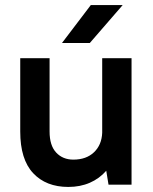

<svg xmlns="http://www.w3.org/2000/svg" viewBox="-20 -730 605 759"><path d="M250 9Q162 9 111 -45.5Q60 -100 60 -210V-500H176V-210Q176 -155 202 -127Q228 -99 270 -99Q321 -99 351.5 -128Q382 -157 384 -205V-500H500V0H409L400 -55Q373 -24 335 -7.5Q297 9 250 9ZM339 -710H465L335 -560H225Z"/></svg>

Font: Retni Sans
Style: Bold
Weight: 700
Designer: Vitaly Kuzmin
Foundry: ParaType Ltd.
Version: Version 1.00;March 2, 2019;FontCreator 11.5.0.2425 64-bit; t